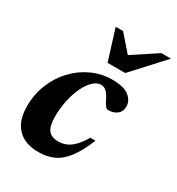

<svg xmlns="http://www.w3.org/2000/svg" viewBox="-167 -782 828 900"><g transform="rotate(30 247.5 -332.0)"><path d="M273.5 -407.5Q251.5 -407.5 231 -388Q210.5 -368.5 194.5 -335Q178.5 -301.5 169.2 -258.8Q160 -216 160 -169.5Q160 -119.5 177 -98Q194 -76.5 231 -76.5Q253.5 -76.5 273.8 -85Q294 -93.5 313.5 -113.2Q333 -133 353 -167H381Q352.5 -97.5 322.2 -58.2Q292 -19 256 -3Q220 13 175.5 13Q100.5 13 61.2 -28.8Q22 -70.5 22 -145.5Q22 -212 45 -268.2Q68 -324.5 107.8 -366.2Q147.5 -408 198.8 -431.2Q250 -454.5 306.5 -454.5Q370 -454.5 398.2 -432Q426.5 -409.5 426.5 -377.5Q426.5 -351 408.2 -336Q390 -321 360.5 -321Q352 -320.5 344.2 -330.2Q336.5 -340 325.5 -362.5Q314.5 -385 302 -396.2Q289.5 -407.5 273.5 -407.5ZM495 -677 343 -511.5H247.5L196 -677H236L328 -571.5H283L443 -677Z"/></g></svg>

Font: Newsreader 24pt
Style: Bold Italic
Weight: 700
Italic angle: -17°
Designer: Hugues Gentile
Foundry: Production Type
Version: Version 1.003